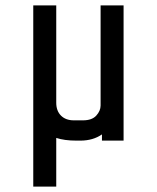

<svg xmlns="http://www.w3.org/2000/svg" viewBox="-20 -520 580 710"><path d="M188 -500V-140Q188 -110 205.5 -92.5Q223 -75 253 -75H287Q320 -75 336 -92.5Q352 -110 352 -130V-500H437V0H357V-23Q324 0 277 0H263Q218 0 188 -10V170H103V-500Z"/></svg>

Font: Share Tech Mono
Style: Regular
Weight: 400
Designer: Ralph Oliver du Carrois
Foundry: Ralph Oliver du Carrois
Version: Version 1.003